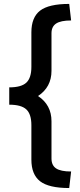

<svg xmlns="http://www.w3.org/2000/svg" viewBox="-20 -764 407 974"><path d="M340.8 -660.2Q288.1 -660.2 264.6 -644.5Q241.2 -628.9 241.2 -595.2V-404.8Q241.2 -321.8 172.9 -276.9Q241.2 -231.9 241.2 -148.9V40Q241.2 74.7 264.6 90.3Q288.1 106 340.8 106L331.1 189.9Q227.5 189.9 183.3 155.5Q139.2 121.1 139.2 45.9V-128.9Q139.2 -185.1 113.5 -209Q87.9 -232.9 26.9 -232.9V-320.8Q87.9 -320.8 113.5 -344.7Q139.2 -368.7 139.2 -424.8V-600.1Q139.2 -675.8 183.3 -710Q227.5 -744.1 331.1 -744.1Z"/></svg>

Font: Human Sans Medium
Style: Regular
Weight: 500
Designer: Tim Radville
Foundry: Continuum
Version: Version 1.000;FEAKit 1.0